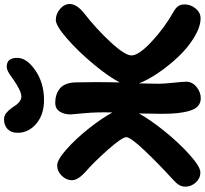

<svg xmlns="http://www.w3.org/2000/svg" viewBox="-52 -974 1027 963"><g transform="rotate(-90 461.5 -492.5)"><path d="M440.9 -785.2Q368.2 -785.2 322.5 -824Q276.9 -862.8 276.9 -918Q276.9 -949.7 295.4 -967.8Q314 -985.8 344.2 -985.8Q361.8 -985.8 375 -975.6Q388.2 -965.3 401.9 -946.8Q412.1 -930.7 418.5 -922.6Q424.8 -914.6 435.5 -906.7Q446.3 -898.9 458 -898.9Q487.3 -898.9 546.9 -940.9Q548.8 -942.4 555.4 -947Q562 -951.7 564.5 -953.4Q566.9 -955.1 572.8 -959Q578.6 -962.9 582.3 -964.6Q585.9 -966.3 590.8 -968.5Q595.7 -970.7 600.1 -971.4Q604.5 -972.2 608.9 -972.2Q652.8 -972.2 652.8 -919.9Q652.8 -871.6 589.6 -828.4Q526.4 -785.2 440.9 -785.2ZM78.1 -1Q48.8 -1 27.8 -23.9Q6.8 -46.9 6.8 -76.2Q6.8 -92.8 14.4 -106.4Q22 -120.1 42 -138.2Q124 -212.9 189.7 -282.5Q255.4 -352.1 254.9 -373Q254.4 -394 192.4 -464.4Q130.4 -534.7 80.1 -578.1Q39.1 -615.7 39.1 -645Q39.1 -673.3 61.5 -696.3Q84 -719.2 113.8 -719.2Q141.6 -719.2 195.1 -671.6Q248.5 -624 299.6 -559.3Q350.6 -494.6 378.9 -441.9Q381.3 -520 375.2 -583.3Q369.1 -646.5 369.1 -651.9Q369.1 -685.1 383.8 -707Q398.4 -729 426.8 -729Q447.8 -729 465.3 -723.6Q482.9 -718.3 497.8 -706.8Q512.7 -695.3 521 -674.8Q529.3 -654.3 529.8 -626Q530.8 -606 531 -537.4Q531.2 -468.8 529.8 -418V-405.8Q557.6 -460 620.6 -536.1Q683.6 -612.3 748.8 -669.2Q814 -726.1 842.8 -726.1Q873.5 -726.1 898.2 -704.8Q922.9 -683.6 922.9 -655.8Q922.9 -622.1 878.9 -585.9Q798.3 -523.4 731.7 -451.4Q665 -379.4 665 -346.2Q665 -310.1 734.1 -245.6Q803.2 -181.2 882.8 -136.2Q902.8 -125.5 911.9 -112.5Q920.9 -99.6 920.9 -80.1Q920.9 -49.8 900.4 -24.9Q879.9 0 851.1 0Q808.6 0 756.3 -31.7Q704.1 -63.5 659.4 -110.6Q614.7 -157.7 578.1 -211.2Q541.5 -264.6 524.9 -309.1Q522.9 -238.8 522.9 -211.9Q522.9 -185.1 528.1 -135.7Q533.2 -86.4 533.2 -71.8Q533.2 -42 507.1 -20.5Q481 1 450.2 1Q426.8 1 411.1 -13.2Q395.5 -27.3 387.2 -55.2Q378.9 -83 375.5 -116.2Q372.1 -149.4 372.1 -194.8Q372.1 -225.1 374 -309.1Q341.3 -250 282.7 -178Q224.1 -106 165.3 -53.5Q106.4 -1 78.1 -1Z"/></g></svg>

Font: Shantell Sans Bouncy
Style: Bold
Weight: 700
Designer: Stephen Nixon, Anya Danilova, Shantell Martin
Foundry: Arrow Type
Version: Version 1.006;[9816181b4]